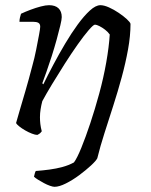

<svg xmlns="http://www.w3.org/2000/svg" viewBox="-20 -520 582 740"><path d="M42 -46Q46 -61 55.5 -93Q65 -125 78 -169.5Q91 -214 104 -264Q113 -296 119.5 -329Q126 -362 130.5 -386Q135 -410 135 -417Q135 -428 128 -432Q121 -436 108 -436H55Q55 -444 57 -452.5Q59 -461 61 -467Q78 -475 98 -482.5Q118 -490 137 -495Q156 -500 169 -500Q193 -500 205.5 -488Q218 -476 218 -454Q218 -445 212.5 -422Q207 -399 198.5 -368Q190 -337 179.5 -304Q169 -271 159 -243Q149 -215 143 -199L147 -195Q164 -230 185.5 -270.5Q207 -311 231 -351.5Q255 -392 279.5 -425.5Q304 -459 326.5 -479.5Q349 -500 367 -500Q381 -500 400 -491.5Q419 -483 437.5 -470.5Q456 -458 469 -446Q482 -434 483 -428Q483 -382 473.5 -329.5Q464 -277 449 -222Q434 -167 416.5 -112.5Q399 -58 382.5 -6.5Q366 45 355 90Q350 100 330.5 118Q311 136 285.5 155Q260 174 234 187Q208 200 190 200Q184 200 172.5 196Q161 192 149 185.5Q137 179 126.5 172.5Q116 166 111 161Q113 152 114.5 147Q116 142 118 139Q145 137 171 133.5Q197 130 221 123.5Q245 117 265 106Q277 90 293.5 49.5Q310 9 328 -45Q346 -99 362.5 -159.5Q379 -220 389.5 -279.5Q400 -339 403 -387Q396 -397 385 -405.5Q374 -414 363 -419.5Q352 -425 346 -425Q340 -425 321.5 -403.5Q303 -382 279 -348Q255 -314 229.5 -274Q204 -234 181 -196Q158 -158 143 -130Q139 -115 136.5 -99Q134 -83 134 -68Q134 -55 135.5 -42Q137 -29 141 -14Q139 -11 135.5 -7.5Q132 -4 124 0Q116 0 103 -5Q90 -10 77 -17.5Q64 -25 54 -33Q44 -41 42 -46Z"/></svg>

Font: Texturina Medium 12pt Light
Style: Italic
Weight: 300
Italic angle: -11°
Version: Version 1.002